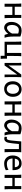

<svg xmlns="http://www.w3.org/2000/svg" viewBox="2510 -3058 665 5724"><g transform="rotate(90 2842.0 -195.5)"><path d="M90.3 -258.8Q90.3 -294.4 90.1 -329.1Q89.8 -363.8 89.1 -394.8Q88.4 -425.8 86.9 -452.4Q85.4 -479 83 -498H180.7V-302.7H424.8V-498H515.1V-239.3Q515.1 -203.6 515.4 -168.9Q515.6 -134.3 516.4 -103Q517.1 -71.8 518.6 -45.4Q520 -19 522.5 0H424.8V-231.9H180.7V0H90.3Z M1069.3 -258.8Q1069.3 -166.5 1079.6 -103.8Q1089.8 -41 1106 0H1020.5Q1018.1 -6.3 1013.7 -17.6Q1009.3 -28.8 1004.6 -43.2Q1000 -57.6 995.8 -74.2Q991.7 -90.8 988.8 -107.4Q969.7 -83 948.5 -61.5Q927.2 -40 903.8 -23.4Q880.4 -6.8 855 2.7Q829.6 12.2 803.2 12.2Q772.5 12.2 741.9 -1Q711.4 -14.2 687 -40.5Q662.6 -66.9 647.5 -106.7Q632.3 -146.5 632.3 -200.2Q632.3 -256.3 644.8 -302Q657.2 -347.7 678.7 -383.3Q697.8 -414.6 719.2 -438Q740.7 -461.4 766.4 -476.8Q792 -492.2 822.8 -500Q853.5 -507.8 891.1 -507.8Q909.7 -507.8 932.4 -505.1Q955.1 -502.4 978.8 -497.6Q1002.4 -492.7 1025.9 -485.8Q1049.3 -479 1069.3 -471.2ZM871.6 -424.8Q856 -424.8 840.1 -421.1Q824.2 -417.5 808.8 -408.7Q793.5 -399.9 779.1 -385.5Q764.6 -371.1 752 -349.1Q738.8 -326.7 730.7 -293.2Q722.7 -259.8 722.7 -224.6Q722.7 -184.1 730.2 -155Q737.8 -126 750.2 -107.2Q762.7 -88.4 778.6 -79.6Q794.4 -70.8 810.5 -70.8Q831.1 -70.8 855.2 -83.5Q879.4 -96.2 902.3 -117.2Q925.3 -138.2 945.6 -165.5Q965.8 -192.9 979 -222.2V-405.3Q971.7 -408.7 960.2 -412.1Q948.7 -415.5 934.8 -418.5Q920.9 -421.4 904.5 -423.1Q888.2 -424.8 871.6 -424.8Z M1223.1 0V-258.8Q1223.1 -294.4 1222.9 -329.1Q1222.7 -363.8 1221.9 -394.8Q1221.2 -425.8 1219.7 -452.4Q1218.3 -479 1215.8 -498H1313.5V-70.8H1557.6V-498H1655.3Q1652.8 -479 1651.4 -452.4Q1649.9 -425.8 1649.2 -394.8Q1648.4 -363.8 1648.2 -329.1Q1647.9 -294.4 1647.9 -258.8V-70.8H1728.5Q1728.5 -34.7 1728.5 -6.3Q1728.5 22 1729.2 44.7Q1730 67.4 1731.4 85Q1732.9 102.5 1735.8 117.2H1643.1V0Z M2263.2 -462.4 1931.6 0 1871.1 -34.2 2202.1 -498ZM1931.2 -498V0H1855.5V-349.1Q1855.5 -399.9 1855 -438.7Q1854.5 -477.5 1850.6 -498ZM2202.1 0V-498H2282.7Q2278.8 -477.5 2278.3 -438.7Q2277.8 -399.9 2277.8 -349.1V-148.9Q2277.8 -98.1 2278.3 -59.3Q2278.8 -20.5 2282.7 0Z M2402.3 -246.6Q2402.3 -309.6 2421.4 -358.2Q2440.4 -406.7 2472.7 -440.2Q2504.9 -473.6 2547.9 -490.7Q2590.8 -507.8 2639.2 -507.8Q2689.5 -507.8 2731.2 -490.7Q2772.9 -473.6 2803 -440.2Q2833 -406.7 2849.6 -358.2Q2866.2 -309.6 2866.2 -246.6Q2866.2 -183.6 2847.2 -135.3Q2828.1 -86.9 2795.9 -54.2Q2763.7 -21.5 2720.7 -4.6Q2677.7 12.2 2629.4 12.2Q2579.1 12.2 2537.4 -4.6Q2495.6 -21.5 2465.6 -54.2Q2435.5 -86.9 2418.9 -135.3Q2402.3 -183.6 2402.3 -246.6ZM2492.7 -246.6Q2492.7 -204.1 2502.9 -170.4Q2513.2 -136.7 2532 -113.5Q2550.8 -90.3 2576.7 -78.1Q2602.5 -65.9 2634.3 -65.9Q2663.6 -65.9 2689.5 -78.1Q2715.3 -90.3 2734.6 -113.5Q2753.9 -136.7 2764.9 -170.4Q2775.9 -204.1 2775.9 -246.6Q2775.9 -289.6 2765.6 -323.5Q2755.4 -357.4 2736.6 -381.1Q2717.8 -404.8 2691.7 -417.2Q2665.5 -429.7 2634.3 -429.7Q2604.5 -429.7 2578.6 -417.2Q2552.7 -404.8 2533.7 -381.1Q2514.6 -357.4 2503.7 -323.5Q2492.7 -289.6 2492.7 -246.6Z M3002.9 -258.8Q3002.9 -294.4 3002.7 -329.1Q3002.4 -363.8 3001.7 -394.8Q3001 -425.8 2999.5 -452.4Q2998 -479 2995.6 -498H3093.3V-302.7H3337.4V-498H3427.7V-239.3Q3427.7 -203.6 3428 -168.9Q3428.2 -134.3 3429 -103Q3429.7 -71.8 3431.2 -45.4Q3432.6 -19 3435.1 0H3337.4V-231.9H3093.3V0H3002.9Z M3981.9 -258.8Q3981.9 -166.5 3992.2 -103.8Q4002.4 -41 4018.6 0H3933.1Q3930.7 -6.3 3926.3 -17.6Q3921.9 -28.8 3917.2 -43.2Q3912.6 -57.6 3908.4 -74.2Q3904.3 -90.8 3901.4 -107.4Q3882.3 -83 3861.1 -61.5Q3839.8 -40 3816.4 -23.4Q3793 -6.8 3767.6 2.7Q3742.2 12.2 3715.8 12.2Q3685.1 12.2 3654.5 -1Q3624 -14.2 3599.6 -40.5Q3575.2 -66.9 3560.1 -106.7Q3544.9 -146.5 3544.9 -200.2Q3544.9 -256.3 3557.4 -302Q3569.8 -347.7 3591.3 -383.3Q3610.4 -414.6 3631.8 -438Q3653.3 -461.4 3679 -476.8Q3704.6 -492.2 3735.4 -500Q3766.1 -507.8 3803.7 -507.8Q3822.3 -507.8 3845 -505.1Q3867.7 -502.4 3891.4 -497.6Q3915 -492.7 3938.5 -485.8Q3961.9 -479 3981.9 -471.2ZM3784.2 -424.8Q3768.6 -424.8 3752.7 -421.1Q3736.8 -417.5 3721.4 -408.7Q3706.1 -399.9 3691.7 -385.5Q3677.2 -371.1 3664.6 -349.1Q3651.4 -326.7 3643.3 -293.2Q3635.3 -259.8 3635.3 -224.6Q3635.3 -184.1 3642.8 -155Q3650.4 -126 3662.8 -107.2Q3675.3 -88.4 3691.2 -79.6Q3707 -70.8 3723.1 -70.8Q3743.7 -70.8 3767.8 -83.5Q3792 -96.2 3814.9 -117.2Q3837.9 -138.2 3858.2 -165.5Q3878.4 -192.9 3891.6 -222.2V-405.3Q3884.3 -408.7 3872.8 -412.1Q3861.3 -415.5 3847.4 -418.5Q3833.5 -421.4 3817.1 -423.1Q3800.8 -424.8 3784.2 -424.8Z M4423.3 0V-427.2H4272.9L4262.7 -328.6Q4260.3 -301.3 4256.8 -271Q4253.4 -240.7 4249.3 -210.7Q4245.1 -180.7 4240.5 -152.1Q4235.8 -123.5 4231 -99.6Q4225.6 -75.2 4214.6 -55.2Q4203.6 -35.2 4189 -21Q4174.3 -6.8 4157.2 0.7Q4140.1 8.3 4122.6 8.3Q4113.8 8.3 4104.2 7.6Q4094.7 6.8 4085.4 5.4Q4076.2 3.9 4068.4 1.7Q4060.5 -0.5 4055.2 -3.4L4062 -76.2Q4068.4 -69.8 4079.3 -67.4Q4090.3 -64.9 4102.5 -64.9Q4112.8 -64.9 4122.3 -69.3Q4131.8 -73.7 4140.4 -86.9Q4148.9 -100.1 4155.5 -124.3Q4162.1 -148.4 4166.5 -188.5Q4169.9 -223.6 4174.1 -263.9Q4178.2 -304.2 4182.1 -345.2Q4186 -386.2 4189.5 -425.5Q4192.9 -464.8 4195.3 -498H4519Q4515.1 -477.5 4514.4 -439Q4513.7 -400.4 4513.7 -349.6V-146.5Q4513.7 -96.2 4514.4 -58.3Q4515.1 -20.5 4519 0Z M4848.6 -507.8Q4888.7 -507.8 4919.4 -498.3Q4950.2 -488.8 4972.7 -471.9Q4995.1 -455.1 5010.3 -432.6Q5025.4 -410.2 5034.4 -384.3Q5043.5 -358.4 5047.4 -330.3Q5051.3 -302.2 5051.3 -274.9Q5051.3 -268.1 5051.3 -255.9Q5051.3 -243.7 5050.8 -236.8H4704.6Q4706.1 -193.8 4718 -162.1Q4730 -130.4 4750.7 -109.6Q4771.5 -88.9 4799.6 -78.6Q4827.6 -68.4 4860.8 -68.4Q4908.2 -68.4 4953.6 -79.1Q4999 -89.8 5043.9 -117.2L5053.7 -36.6Q5027.8 -23.4 5002.9 -14.2Q4978 -4.9 4953.1 1Q4928.2 6.8 4902.6 9.5Q4877 12.2 4848.6 12.2Q4801.8 12.2 4759.3 -4.2Q4716.8 -20.5 4684.6 -52.5Q4652.3 -84.5 4633.3 -131.8Q4614.3 -179.2 4614.3 -241.7Q4614.3 -302.2 4630.6 -351.3Q4647 -400.4 4677.2 -435.3Q4707.5 -470.2 4751 -489Q4794.4 -507.8 4848.6 -507.8ZM4841.3 -434.6Q4787.6 -434.6 4753.4 -403.1Q4719.2 -371.6 4708.5 -305.2H4963.4Q4963.4 -336.4 4954.3 -360.6Q4945.3 -384.8 4929 -401.4Q4912.6 -418 4890.1 -426.3Q4867.7 -434.6 4841.3 -434.6Z M5192.9 -258.8Q5192.9 -294.4 5192.6 -329.1Q5192.4 -363.8 5191.7 -394.8Q5190.9 -425.8 5189.5 -452.4Q5188 -479 5185.5 -498H5283.2V-302.7H5527.3V-498H5617.7V-239.3Q5617.7 -203.6 5617.9 -168.9Q5618.2 -134.3 5618.9 -103Q5619.6 -71.8 5621.1 -45.4Q5622.6 -19 5625 0H5527.3V-231.9H5283.2V0H5192.9Z"/></g></svg>

Font: Andika DR AuSIL
Style: Regular
Weight: 400
Designer: Annie Olsen & Victor Gaultney
Foundry: SIL International
Version: Version 0.003